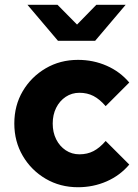

<svg xmlns="http://www.w3.org/2000/svg" viewBox="-20 -775 579 805"><path d="M307 10Q232 10 171.5 -25.5Q111 -61 75.5 -121.5Q40 -182 40 -257Q40 -333 75.5 -393Q111 -453 171.5 -488.5Q232 -524 307 -524Q371 -524 427 -499.5Q483 -475 522 -429L423 -330Q398 -359 372 -372.5Q346 -386 313 -386Q281 -386 255.5 -369Q230 -352 215.5 -323Q201 -294 201 -257Q201 -220 215.5 -191Q230 -162 255.5 -145Q281 -128 313 -128Q346 -128 372 -141.5Q398 -155 423 -184L522 -85Q483 -39 427 -14.5Q371 10 307 10ZM221 -755 303 -672 384 -755H507L379 -604H223L95 -755Z"/></svg>

Font: Red Hat Text
Style: Bold
Weight: 700
Designer: Pentagram, MCKL
Foundry: MCKL
Version: Version 1.030